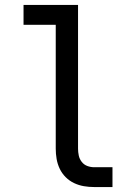

<svg xmlns="http://www.w3.org/2000/svg" viewBox="-20 -755 540 775"><path d="M360 0Q339 0 318.5 -3.5Q298 -7 279 -16Q260 -25 245 -40Q230 -55 221 -74Q212 -93 208.5 -113.5Q205 -134 205 -155V-655H75V-735H295V-155Q295 -141 298 -127Q301 -113 310 -101.5Q319 -90 332.5 -85Q346 -80 360 -80H434V0Z"/></svg>

Font: Iosevka Curly Medium
Style: Regular
Weight: 500
Monospace: yes
Designer: Belleve Invis
Foundry: Belleve Invis
Version: Version 22.1.2; ttfautohint (v1.8.4)